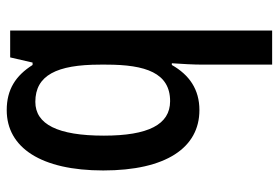

<svg xmlns="http://www.w3.org/2000/svg" viewBox="-146 -654 810 557"><g transform="rotate(90 258.5 -375.0)"><path d="M167 -559V-760H68V0H146L161 -65H168C199 -16 239 10 299 10C408 10 474 -90 474 -270C474 -452 408 -549 299 -549C239 -549 197 -520 168 -469H163C165 -499 167 -531 167 -559ZM273 -464C341 -464 373 -400 373 -272C373 -138 340 -73 275 -73C198 -73 167 -135 167 -261V-279C167 -393 191 -464 273 -464Z"/></g></svg>

Font: Noto Sans Devanagari Condensed Medium
Style: Regular
Weight: 500
Width: 3
Designer: Jelle Bosma - Monotype Design Team
Foundry: Monotype Imaging Inc.
Version: Version 2.004